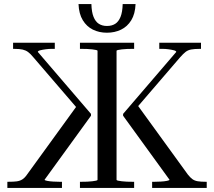

<svg xmlns="http://www.w3.org/2000/svg" viewBox="-20 -919 1047 939"><path d="M724 0V-30H737Q750 -30 767 -31Q784 -32 796.5 -34.5Q809 -37 809 -40L582 -353V-362L842 -665Q842 -670 830.5 -673Q819 -676 804 -678Q789 -680 776 -680H759V-710H963V-680H957Q931 -680 915 -677Q899 -674 887.5 -665Q876 -656 861 -639L635 -376L643 -418L899 -65Q911 -50 921.5 -42.5Q932 -35 947.5 -32.5Q963 -30 986 -30H991V0ZM283 0H16V-30H21Q46 -30 61.5 -32Q77 -34 89 -41.5Q101 -49 112 -65L368 -418L369 -376L143 -639Q129 -656 117.5 -664.5Q106 -673 91 -676.5Q76 -680 50 -680H44V-710H248V-680H231Q219 -680 203.5 -678Q188 -676 176.5 -673Q165 -670 165 -665L425 -362V-353L198 -40Q198 -37 210.5 -34.5Q223 -32 240 -31Q257 -30 270 -30H283ZM371 0V-30H380Q393 -30 406.5 -30.5Q420 -31 431.5 -32.5Q443 -34 450 -35.5Q457 -37 457 -40V-670Q457 -673 450 -674.5Q443 -676 431.5 -677.5Q420 -679 406.5 -679.5Q393 -680 380 -680H371V-710H636V-680H627Q614 -680 600.5 -679.5Q587 -679 575.5 -677.5Q564 -676 557 -674.5Q550 -673 550 -670V-40Q550 -37 557 -35.5Q564 -34 575.5 -32.5Q587 -31 600.5 -30.5Q614 -30 627 -30H636V0ZM503 -759Q465 -759 434.5 -774Q404 -789 385 -820Q366 -851 364 -899H427Q428 -860 437.5 -836.5Q447 -813 463.5 -802.5Q480 -792 503 -792Q527 -792 543.5 -802.5Q560 -813 569.5 -836.5Q579 -860 580 -899H643Q641 -851 622 -820Q603 -789 572 -774Q541 -759 503 -759Z"/></svg>

Font: Roboto Serif 144pt
Style: Regular
Weight: 400
Version: Version 1.008